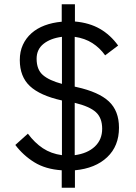

<svg xmlns="http://www.w3.org/2000/svg" viewBox="-20 -800 638 902"><path d="M270 82V0Q194 -5 141.5 -37.5Q89 -70 52 -119L111 -172Q143 -129 181.5 -103.5Q220 -78 271 -71V-328Q168 -351 120.5 -395.5Q73 -440 73 -518Q73 -558 87.5 -589.5Q102 -621 128 -644Q154 -667 190 -680.5Q226 -694 270 -698V-780H332V-699Q400 -693 449.5 -664.5Q499 -636 535 -586L474 -540Q449 -575 414 -597.5Q379 -620 331 -627V-393L340 -391Q444 -368 491.5 -323.5Q539 -279 539 -200Q539 -114 483.5 -61.5Q428 -9 332 0V82ZM460 -195Q460 -246 430.5 -273Q401 -300 331 -317V-71Q391 -79 425.5 -111.5Q460 -144 460 -195ZM152 -524Q152 -473 181.5 -447.5Q211 -422 271 -406V-627Q217 -620 184.5 -594Q152 -568 152 -524Z"/></svg>

Font: IBM Plex Sans Devanagari
Style: Regular
Weight: 400
Designer: Mike Abbink, Paul van der Laan, Pieter van Rosmalen, Erin McLaughlin
Foundry: Bold Monday
Version: Version 1.1